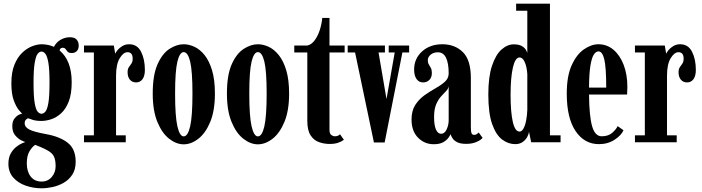

<svg xmlns="http://www.w3.org/2000/svg" viewBox="-20 -770 3800 1039"><path d="M205.5 249Q160 249 118.8 234.5Q77.5 220 51.5 190.5Q25.5 161 25.5 116Q25.5 83 38 60.8Q50.5 38.5 67.8 25Q85 11.5 99.2 5.5Q113.5 -0.5 117 -1.5Q112 -2.5 95 -10.8Q78 -19 62.2 -37.5Q46.5 -56 46.5 -88.5Q46.5 -115 60.5 -131.2Q74.5 -147.5 89.5 -152Q96 -155 100.5 -154.5Q96.5 -157.5 82 -174.5Q67.5 -191.5 54.5 -226.8Q41.5 -262 41.5 -319.5Q41.5 -378.5 57.8 -419Q74 -459.5 99.5 -484Q125 -508.5 153.2 -519.5Q181.5 -530.5 206 -530.5Q242 -530 272 -516.5Q284 -541 308 -554.8Q332 -568.5 357.5 -568.5Q384 -568.5 395 -555.5Q406 -542.5 406 -523Q406 -504 395.5 -493.5Q385 -483 369 -483Q352.5 -483 346 -490.2Q339.5 -497.5 334.8 -504.5Q330 -511.5 319 -511.5Q313.5 -511.5 308.8 -508.5Q304 -505.5 302.5 -497Q368 -442 368 -325.5Q368 -261 351.8 -220Q335.5 -179 310 -156.2Q284.5 -133.5 256.5 -124.5Q228.5 -115.5 204.5 -115.5Q175 -115.5 157.2 -121.5Q139.5 -127.5 135.5 -129Q133.5 -129.5 133.5 -129.5Q127 -129.5 120.2 -122.2Q113.5 -115 113.5 -102Q113.5 -83 137.5 -69.8Q161.5 -56.5 228 -44.5Q304 -31 346.8 2.8Q389.5 36.5 389.5 105.5Q389.5 147.5 371.2 175.2Q353 203 324.5 219.2Q296 235.5 264.2 242.2Q232.5 249 205.5 249ZM204.5 -154.5Q215.5 -154.5 225.5 -165.8Q235.5 -177 241.8 -213Q248 -249 248 -323.5Q248 -394.5 241.8 -430.5Q235.5 -466.5 225.5 -478.8Q215.5 -491 205 -491Q193.5 -491 183.8 -478.8Q174 -466.5 167.8 -430Q161.5 -393.5 161.5 -321.5Q161.5 -247.5 167.8 -212Q174 -176.5 184 -165.5Q194 -154.5 204.5 -154.5ZM205.5 212.5Q239 212.5 260 187.8Q281 163 281 129.5Q281 94.5 271 75.2Q261 56 233.5 42Q218.5 33.5 199.2 25.5Q180 17.5 170.5 14Q156 22.5 140.5 47Q125 71.5 125 114.5Q125 158 146 185.2Q167 212.5 205.5 212.5Z M434.5 0V-37.5H488V-486H434.5V-523.5H596L603.5 -479Q606 -486.5 616 -498.8Q626 -511 642.2 -520.8Q658.5 -530.5 679 -530.5Q723 -530.5 743.5 -489.8Q764 -449 764 -392Q764 -358.5 751 -341.2Q738 -324 716.5 -324Q695.5 -324 683 -338.8Q670.5 -353.5 670.5 -379.5Q670.5 -396.5 677.5 -406.5Q684.5 -416.5 691.2 -426.2Q698 -436 698 -452Q698 -487.5 670 -487.5Q647.5 -487.5 627.8 -454.8Q608 -422 608 -361V-37.5H660.5V0Z M974 11Q934 11 895.2 -19.2Q856.5 -49.5 831.5 -110.5Q806.5 -171.5 806.5 -263.5Q806.5 -364 832.5 -422.2Q858.5 -480.5 897.2 -505.5Q936 -530.5 974 -530.5Q1002.5 -530.5 1032.2 -516.8Q1062 -503 1087 -472Q1112 -441 1127.5 -389.8Q1143 -338.5 1143 -263.5Q1143 -171.5 1117.8 -110.5Q1092.5 -49.5 1053.5 -19.2Q1014.5 11 974 11ZM974 -32Q996.5 -32 1009 -86.2Q1021.5 -140.5 1021.5 -263.5Q1021.5 -386 1009 -437Q996.5 -488 974 -488Q952.5 -488 940 -437Q927.5 -386 927.5 -263.5Q927.5 -140.5 940 -86.2Q952.5 -32 974 -32Z M1375.5 11Q1335.5 11 1296.8 -19.2Q1258 -49.5 1233 -110.5Q1208 -171.5 1208 -263.5Q1208 -364 1234 -422.2Q1260 -480.5 1298.8 -505.5Q1337.5 -530.5 1375.5 -530.5Q1404 -530.5 1433.8 -516.8Q1463.5 -503 1488.5 -472Q1513.5 -441 1529 -389.8Q1544.5 -338.5 1544.5 -263.5Q1544.5 -171.5 1519.2 -110.5Q1494 -49.5 1455 -19.2Q1416 11 1375.5 11ZM1375.5 -32Q1398 -32 1410.5 -86.2Q1423 -140.5 1423 -263.5Q1423 -386 1410.5 -437Q1398 -488 1375.5 -488Q1354 -488 1341.5 -437Q1329 -386 1329 -263.5Q1329 -140.5 1341.5 -86.2Q1354 -32 1375.5 -32Z M1764.5 9Q1733.5 9 1705.8 -1Q1678 -11 1660.5 -38Q1643 -65 1643 -116V-486H1572.5V-523.5H1643Q1665 -528.5 1682 -550.8Q1699 -573 1709.8 -605.5Q1720.5 -638 1724 -673H1763V-523.5H1845V-486H1763V-67.5Q1763 -46.5 1772.8 -39.5Q1782.5 -32.5 1791.5 -32.5Q1810.5 -32.5 1820 -43.5L1841 -13.5Q1827.5 -3.5 1809 2.8Q1790.5 9 1764.5 9Z M2003.5 1 1901.5 -486H1861.5V-523.5H2063V-486H2028.5L2071.5 -234L2116 -486H2083.5V-523.5H2194V-486H2157.5L2061.5 1Z M2327 10.5Q2277.5 10.5 2242.2 -25Q2207 -60.5 2207 -123Q2207 -171 2227.2 -202.2Q2247.5 -233.5 2277.5 -254.8Q2307.5 -276 2337.5 -292.8Q2367.5 -309.5 2387.8 -328Q2408 -346.5 2408 -373Q2408 -427.5 2393.8 -457.2Q2379.5 -487 2349.5 -487Q2325.5 -487 2310.2 -474Q2295 -461 2295 -444Q2295 -430.5 2300.5 -421.5Q2306 -412.5 2311.5 -402.2Q2317 -392 2317 -375Q2317 -351.5 2303.8 -337.8Q2290.5 -324 2269.5 -324Q2247 -324 2234 -342.5Q2221 -361 2221 -393.5Q2221 -452.5 2263.8 -491.5Q2306.5 -530.5 2374 -530.5Q2441.5 -530.5 2484.8 -488Q2528 -445.5 2528 -348V-82Q2528 -56.5 2532.2 -48.2Q2536.5 -40 2545.5 -40Q2554.5 -40 2561 -44.8Q2567.5 -49.5 2570.5 -53L2591.5 -24Q2583 -12.5 2559 -2Q2535 8.5 2503.5 8.5Q2471.5 8.5 2454 -0.5Q2436.5 -9.5 2428.8 -21.8Q2421 -34 2418 -44Q2416 -37.5 2406.5 -24.2Q2397 -11 2378 -0.2Q2359 10.5 2327 10.5ZM2367 -46Q2386 -46 2397 -69.8Q2408 -93.5 2408 -119.5V-303.5Q2406 -289.5 2394 -277.2Q2382 -265 2366.8 -248.2Q2351.5 -231.5 2340.2 -205.2Q2329 -179 2329 -137Q2329 -92 2339.2 -69Q2349.5 -46 2367 -46Z M2768 10Q2731 10 2697.8 -14.5Q2664.5 -39 2643.5 -97.8Q2622.5 -156.5 2622.5 -259Q2622.5 -354.5 2642.5 -414.2Q2662.5 -474 2694 -502Q2725.5 -530 2760 -530Q2788 -530 2803.5 -521Q2819 -512 2825.5 -500.8Q2832 -489.5 2833.5 -483.5V-712H2773V-750H2956V-37.5H3013.5V0H2854.5L2842.5 -57.5Q2841.5 -44 2832.8 -28.2Q2824 -12.5 2807.8 -1.2Q2791.5 10 2768 10ZM2791.5 -58Q2804 -58 2813.2 -75.2Q2822.5 -92.5 2827.5 -119.5Q2832.5 -146.5 2833.5 -175.5V-369Q2831 -407.5 2820 -433.2Q2809 -459 2791.5 -459Q2768 -459 2755.5 -404.5Q2743 -350 2743 -257.5Q2743 -163 2755 -110.5Q2767 -58 2791.5 -58Z M3221 10Q3142.5 10 3094.8 -60.5Q3047 -131 3047 -263.5Q3047 -358.5 3073.8 -417.2Q3100.5 -476 3140.2 -503.2Q3180 -530.5 3218.5 -530.5Q3264.5 -530.5 3299.8 -500.8Q3335 -471 3355 -418.8Q3375 -366.5 3375 -299.5Q3375 -278.5 3373.5 -258.5H3167.5Q3168.5 -143 3184 -87.8Q3199.5 -32.5 3236 -32.5Q3271.5 -32.5 3292.5 -50.8Q3313.5 -69 3322.5 -87.5L3354 -65Q3342 -37.5 3305.8 -13.8Q3269.5 10 3221 10ZM3218.5 -492Q3205 -492 3193.5 -474.8Q3182 -457.5 3175 -414.8Q3168 -372 3167.5 -296H3260.5Q3260.5 -406.5 3250 -449.2Q3239.5 -492 3218.5 -492Z M3416 0V-37.5H3469.5V-486H3416V-523.5H3577.5L3585 -479Q3587.5 -486.5 3597.5 -498.8Q3607.5 -511 3623.8 -520.8Q3640 -530.5 3660.5 -530.5Q3704.5 -530.5 3725 -489.8Q3745.5 -449 3745.5 -392Q3745.5 -358.5 3732.5 -341.2Q3719.5 -324 3698 -324Q3677 -324 3664.5 -338.8Q3652 -353.5 3652 -379.5Q3652 -396.5 3659 -406.5Q3666 -416.5 3672.8 -426.2Q3679.5 -436 3679.5 -452Q3679.5 -487.5 3651.5 -487.5Q3629 -487.5 3609.2 -454.8Q3589.5 -422 3589.5 -361V-37.5H3642V0Z"/></svg>

Font: Imbue 10pt
Style: Bold
Weight: 700
Designer: Tyler Finck
Foundry: Etcetera Type Company
Version: Version 1.102; ttfautohint (v1.8.3)